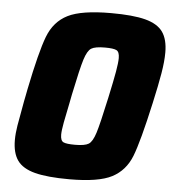

<svg xmlns="http://www.w3.org/2000/svg" viewBox="-51 -743 722 799"><g transform="rotate(5 310.0 -344.0)"><path d="M28 -135Q28 -163 33.5 -196Q39 -229 52 -299Q54 -309 56.5 -321.5Q59 -334 62 -350Q94 -508 119 -573.5Q144 -639 201 -667.5Q258 -696 381 -696Q473 -696 524.5 -682.5Q576 -669 598 -638Q620 -607 620 -552Q620 -515 611.5 -464.5Q603 -414 586 -338Q550 -175 525.5 -112.5Q501 -50 445.5 -21Q390 8 268 8Q176 8 124 -5.5Q72 -19 50 -50Q28 -81 28 -135ZM400 -344Q416 -418 422.5 -455.5Q429 -493 429 -512Q429 -538 416.5 -544.5Q404 -551 368 -551Q327 -551 311 -541Q295 -531 283 -493Q271 -455 248 -344L241 -308Q231 -261 224.5 -226Q218 -191 218 -174Q218 -149 230.5 -143Q243 -137 279 -137Q320 -137 336 -147Q352 -157 364 -195Q376 -233 400 -344Z"/></g></svg>

Font: Saira Semi Condensed ExtraBold
Style: Italic
Weight: 800
Width: 4
Italic angle: -12°
Designer: Hector Gatti with collaboration of the Omnibus-Type team
Foundry: Omnibus-Type
Version: Version 1.001; ttfautohint (v1.8)